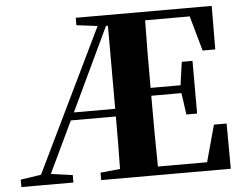

<svg xmlns="http://www.w3.org/2000/svg" viewBox="-52 -811 1113 875"><g transform="rotate(-5 504.0 -373.5)"><path d="M82 0H249V-34L150 -48L262 -283H468C468 -207 468 -125 466 -43L376 -34V0H969L968 -207H910L864 -39H639C637 -143 637 -249 637 -360V-363H775L789 -264H838V-505H789L774 -399H637C637 -505 637 -608 639 -708H843L888 -548H946L947 -747H325V-713L421 -701L105 -48L11 -34V0ZM468 -698V-329V-318H279L459 -698Z"/></g></svg>

Font: Source Han Serif KR Heavy
Style: Regular
Weight: 900
Designer: Ryoko NISHIZUKA 西塚涼子 (kana & ideographs); Frank Grießhammer (Latin, Greek & Cyrillic); Wenlong ZHANG 张文龙 (bopomofo); San
Foundry: Adobe
Version: Version 2.001;hotconv 1.1.0;makeotfexe 2.6.0